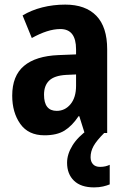

<svg xmlns="http://www.w3.org/2000/svg" viewBox="-20 -577 546 833"><path d="M263 -557Q351 -557 398 -508.5Q445 -460 445 -363V0H347L324 -73H321Q293 -31 260 -10.5Q227 10 173 10Q103 10 68 -39.5Q33 -89 33 -162Q33 -248 84 -291Q135 -334 234 -338L310 -341V-363Q310 -451 242 -451Q214 -451 183 -441Q152 -431 118 -412L78 -510Q116 -533 163.5 -545Q211 -557 263 -557ZM266 -252Q216 -249 193.5 -227.5Q171 -206 171 -166Q171 -96 226 -96Q262 -96 286 -125Q310 -154 310 -205V-254ZM373 105Q373 124 383.5 135.5Q394 147 414 147Q427 147 437.5 144.5Q448 142 456 138V223Q444 228 427 232Q410 236 388 236Q331 236 301 207Q271 178 271 129Q271 92 294.5 54Q318 16 364 -16L432 0Q399 33 386 56.5Q373 80 373 105Z"/></svg>

Font: Noto Sans Arabic Cond
Style: Bold
Weight: 700
Width: 3
Designer: Monotype Design Team, Nadine Chahine, Nizar Qandah and Khaled Hosny
Foundry: Monotype Imaging Inc.
Version: Version 2.012; ttfautohint (v1.8.4.7-5d5b)